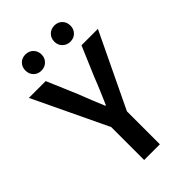

<svg xmlns="http://www.w3.org/2000/svg" viewBox="-250 -914 1001 1001"><g transform="rotate(-45 250.5 -413.5)"><path d="M192 0V-243L-4 -654H120L191 -487Q205 -450 219 -415.5Q233 -381 249 -343H253Q269 -381 284 -415.5Q299 -450 313 -487L384 -654H505L308 -243V0ZM143 -708Q117 -708 100.5 -725Q84 -742 84 -767Q84 -793 100.5 -810Q117 -827 143 -827Q169 -827 186 -810Q203 -793 203 -767Q203 -742 186 -725Q169 -708 143 -708ZM357 -708Q331 -708 314 -725Q297 -742 297 -767Q297 -793 314 -810Q331 -827 357 -827Q383 -827 399.5 -810Q416 -793 416 -767Q416 -742 399.5 -725Q383 -708 357 -708Z"/></g></svg>

Font: Source Sans Pro SemiBold
Style: Regular
Weight: 600
Designer: Paul D. Hunt
Foundry: Adobe Systems Incorporated
Version: Version 2.045;hotconv 1.0.109;makeotfexe 2.5.65596